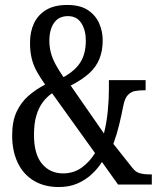

<svg xmlns="http://www.w3.org/2000/svg" viewBox="-20 -744 640 774"><path d="M217 10Q158 10 115.5 -16Q73 -42 51 -89Q29 -136 29 -198Q29 -255 47 -293.5Q65 -332 95 -358Q125 -384 162 -403Q142 -431 128 -456.5Q114 -482 107.5 -509.5Q101 -537 101 -572Q101 -616 117 -650Q133 -684 166 -704Q199 -724 251 -724Q303 -724 334 -703.5Q365 -683 379.5 -650.5Q394 -618 394 -582Q394 -539 380.5 -506Q367 -473 338.5 -447.5Q310 -422 265 -399L399 -206Q410 -250 414.5 -296.5Q419 -343 419 -382V-421H567V-380H558Q541 -380 524.5 -377Q508 -374 495.5 -361Q483 -348 477 -317Q470 -281 460.5 -241.5Q451 -202 437 -164L514 -67Q526 -51 542.5 -46Q559 -41 584 -41H592V0H456L391 -91Q374 -64 349 -41Q324 -18 291.5 -4Q259 10 217 10ZM234 -45Q277 -45 309.5 -68.5Q342 -92 363 -127L190 -368Q169 -354 152.5 -332Q136 -310 126.5 -278Q117 -246 117 -200Q117 -122 149.5 -83.5Q182 -45 234 -45ZM236 -433Q283 -459 304.5 -493.5Q326 -528 326 -581Q326 -622 308 -650.5Q290 -679 254 -679Q217 -679 198 -652Q179 -625 179 -580Q179 -555 185 -532Q191 -509 203.5 -485.5Q216 -462 236 -433Z"/></svg>

Font: Noto Serif ExtraCondensed
Style: Regular
Weight: 400
Width: 2
Designer: Monotype Design Team
Foundry: Monotype Imaging Inc.
Version: Version 2.013